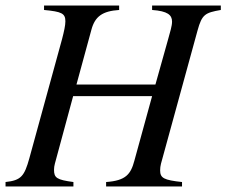

<svg xmlns="http://www.w3.org/2000/svg" viewBox="-28 -673 817 693"><path d="M769 -653H521V-637C577 -633 593 -619 593 -595C593 -579 586 -558 579 -532L533 -368H248L302 -566C315 -614 342 -633 402 -637V-653H131V-637C194 -631 208 -625 208 -596C208 -581 203 -559 196 -532L78 -102C60 -37 48 -22 -8 -16V0H237V-16C177 -24 167 -31 167 -60C167 -67 168 -75 170 -82L236 -326H521L457 -93C444 -44 426 -21 355 -16V0H629V-16C564 -23 550 -30 550 -58C550 -66 551 -74 553 -82L685 -563C701 -621 712 -627 769 -637Z"/></svg>

Font: XITS
Style: Italic
Weight: 400
Italic angle: -16.33°
Designer: MicroPress Inc., with final additions and corrections provided by Coen Hoffman, Elsevier (retired)
Version: Version 1.302